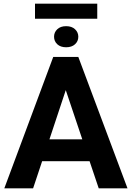

<svg xmlns="http://www.w3.org/2000/svg" viewBox="-20 -1019 713 1039"><path d="M3.4 0ZM464.8 -146.5H208L159.2 0H3.4L268.1 -710.9H403.8L669.9 0H514.2ZM247.6 -265.1H425.3L335.9 -531.2ZM272.5 -820.3Q272.5 -844.2 290 -860.8Q307.6 -877.4 337.9 -877.4Q368.2 -877.4 386 -860.8Q403.8 -844.2 403.8 -820.3Q403.8 -795.9 386 -779.5Q368.2 -763.2 337.9 -763.2Q307.6 -763.2 290 -779.5Q272.5 -795.9 272.5 -820.3ZM506.3 -917.5H169.4V-999H506.3Z"/></svg>

Font: Roboto
Style: Bold
Weight: 700
Designer: Google
Version: Version 2.134; 2016; ttfautohint (v1.6)